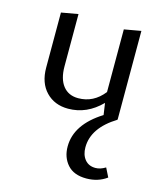

<svg xmlns="http://www.w3.org/2000/svg" viewBox="-108 -503 740 873"><g transform="rotate(15 262.0 -66.5)"><path d="M455 218 476 260Q435 290 380 290Q321 290 291 256Q261 222 261 171Q261 67 382 -9L374 -64Q306 5 218 5Q154 5 114 -36.5Q74 -78 74 -150V-409L153 -423V-177Q153 -118 178.5 -85.5Q204 -53 250 -53Q322 -53 370 -114V-409L449 -423V-7H448L449 -5Q340 62 340 154Q340 189 358 211Q376 233 408 233Q431 233 455 218Z"/></g></svg>

Font: EauTestInfant Medium
Style: Regular
Weight: 500
Designer: Christian Thalmann (Catharsis Fonts)
Version: Version 0.001;PS 000.001;hotconv 1.0.88;makeotf.lib2.5.64775